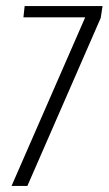

<svg xmlns="http://www.w3.org/2000/svg" viewBox="-20 -611 357 631"><path d="M18 0 260 -554H57L61 -591H317L311 -552L70 0Z"/></svg>

Font: Alumni Sans Thin Light
Style: Italic
Weight: 300
Italic angle: -8°
Version: Version 1.016